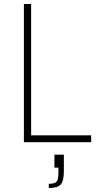

<svg xmlns="http://www.w3.org/2000/svg" viewBox="-20 -708 500 956"><path d="M99 0V-688H135V-34H434V0ZM271 144V127H251V62H298V137Q298 174 292 193Q286 212 270 220Q254 228 223 228V207Q245 207 255 201.5Q265 196 268 183.5Q271 171 271 144Z"/></svg>

Font: Saira Semi Condensed Thin
Style: Regular
Weight: 100
Width: 4
Designer: Hector Gatti with collaboration of the Omnibus-Type team
Foundry: Omnibus-Type
Version: Version 1.001; ttfautohint (v1.8)